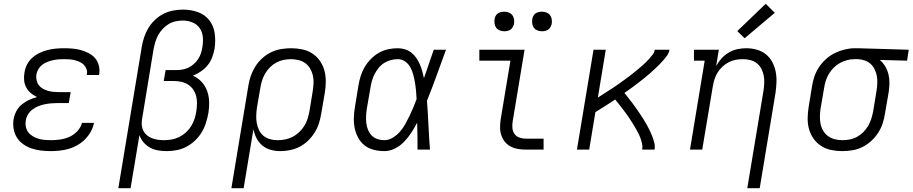

<svg xmlns="http://www.w3.org/2000/svg" viewBox="-20 -794 4843 1019"><path d="M250 8Q224 8 198 5Q172 2 148 -6Q124 -14 103.5 -28.5Q83 -43 70 -63.5Q57 -84 52.5 -109.5Q48 -135 52 -161Q56 -183 66.5 -203.5Q77 -224 95 -239Q113 -254 134 -263.5Q155 -273 177 -279Q159 -287 144 -299.5Q129 -312 119.5 -329.5Q110 -347 108 -367.5Q106 -388 110 -409Q113 -431 123.5 -451.5Q134 -472 151.5 -487.5Q169 -503 190 -513Q211 -523 233 -528.5Q255 -534 276.5 -536Q298 -538 320 -538Q343 -538 366 -536Q389 -534 410 -528Q431 -522 450.5 -512Q470 -502 484 -486Q498 -470 504 -448Q510 -426 507 -404Q506 -402 506 -399.5Q506 -397 505 -396H440Q441 -397 441 -398Q441 -399 441 -400Q444 -414 439 -427.5Q434 -441 424.5 -450.5Q415 -460 402.5 -465.5Q390 -471 376.5 -474.5Q363 -478 349 -479Q335 -480 320 -480Q305 -480 290.5 -479Q276 -478 261 -474.5Q246 -471 231.5 -465.5Q217 -460 204.5 -450.5Q192 -441 184 -427.5Q176 -414 173 -399Q171 -384 174 -369Q177 -354 185.5 -342.5Q194 -331 207 -323.5Q220 -316 234 -312Q248 -308 263.5 -306.5Q279 -305 294 -305H355L345 -247H285Q268 -247 251 -245.5Q234 -244 217 -240.5Q200 -237 183.5 -230.5Q167 -224 152.5 -213Q138 -202 128.5 -186.5Q119 -171 117 -154Q114 -137 117.5 -120.5Q121 -104 130.5 -91.5Q140 -79 154 -71Q168 -63 183.5 -58Q199 -53 216 -51.5Q233 -50 250 -50Q274 -50 299 -53.5Q324 -57 348 -67.5Q372 -78 390.5 -98Q409 -118 415 -142H479Q472 -106 448.5 -74.5Q425 -43 391.5 -24Q358 -5 322 1.5Q286 8 250 8Z M608 205 732 -543Q736 -569 744.5 -595Q753 -621 767 -644.5Q781 -668 802 -688Q823 -708 847.5 -720.5Q872 -733 899 -738Q926 -743 952 -743Q992 -743 1029.5 -730Q1067 -717 1090.5 -687Q1114 -657 1119.5 -617Q1125 -577 1119 -537Q1115 -514 1106.5 -491Q1098 -468 1083 -449Q1068 -430 1047 -415.5Q1026 -401 1004 -392Q1030 -381 1049.5 -360Q1069 -339 1079 -312Q1089 -285 1090 -254.5Q1091 -224 1086 -194Q1081 -168 1073 -142Q1065 -116 1050.5 -92Q1036 -68 1015 -48Q994 -28 969 -15Q944 -2 917 3Q890 8 864 8Q841 8 818 4Q795 0 775.5 -11Q756 -22 741.5 -39Q727 -56 720 -77L673 205ZM849 -50Q869 -50 890 -53.5Q911 -57 930.5 -66.5Q950 -76 966.5 -91Q983 -106 994.5 -124.5Q1006 -143 1012.5 -163.5Q1019 -184 1022 -204Q1025 -224 1025.5 -244.5Q1026 -265 1021 -284Q1016 -303 1005.5 -318.5Q995 -334 979 -344.5Q963 -355 943.5 -359.5Q924 -364 904 -364H849L859 -422H914Q930 -422 946.5 -424.5Q963 -427 979 -434.5Q995 -442 1008.5 -454Q1022 -466 1031.5 -480.5Q1041 -495 1046.5 -511.5Q1052 -528 1054 -544Q1059 -571 1056.5 -597.5Q1054 -624 1040 -644.5Q1026 -665 1001.5 -675Q977 -685 951 -685Q932 -685 912.5 -681Q893 -677 875.5 -666.5Q858 -656 843.5 -640.5Q829 -625 819.5 -607.5Q810 -590 804.5 -571.5Q799 -553 795 -533L734 -162Q731 -145 732.5 -129Q734 -113 741 -99.5Q748 -86 760 -76Q772 -66 786.5 -60.5Q801 -55 817 -52.5Q833 -50 849 -50Z M1208 205 1298 -338Q1302 -365 1311 -391Q1320 -417 1335 -441Q1350 -465 1371.5 -484.5Q1393 -504 1418.5 -516.5Q1444 -529 1471.5 -533.5Q1499 -538 1525 -538Q1555 -538 1584 -532Q1613 -526 1637 -510.5Q1661 -495 1677.5 -471.5Q1694 -448 1701.5 -420.5Q1709 -393 1709 -362.5Q1709 -332 1704 -302L1685 -192Q1681 -166 1673 -140.5Q1665 -115 1650.5 -91.5Q1636 -68 1615.5 -48Q1595 -28 1571 -15.5Q1547 -3 1520.5 2.5Q1494 8 1468 8Q1441 8 1416 1Q1391 -6 1372 -22Q1353 -38 1341.5 -60.5Q1330 -83 1325 -108L1273 205ZM1453 -50Q1474 -50 1494 -54Q1514 -58 1532.5 -67.5Q1551 -77 1567 -92Q1583 -107 1594.5 -125Q1606 -143 1612 -162.5Q1618 -182 1622 -202L1640 -312Q1643 -332 1644 -353Q1645 -374 1640.5 -393.5Q1636 -413 1626 -430Q1616 -447 1600.5 -458.5Q1585 -470 1565 -475Q1545 -480 1524 -480Q1505 -480 1485 -476Q1465 -472 1446.5 -462Q1428 -452 1413 -437Q1398 -422 1387.5 -404Q1377 -386 1371 -367Q1365 -348 1362 -329L1344 -225Q1341 -204 1340 -183Q1339 -162 1342.5 -142Q1346 -122 1354.5 -104Q1363 -86 1378 -73.5Q1393 -61 1412.5 -55.5Q1432 -50 1453 -50Z M2020 8Q1991 8 1963.5 1Q1936 -6 1915 -22.5Q1894 -39 1881 -63Q1868 -87 1862.5 -114Q1857 -141 1858 -170Q1859 -199 1864 -228L1882 -338Q1886 -363 1893.5 -388Q1901 -413 1914.5 -436.5Q1928 -460 1947.5 -480Q1967 -500 1990.5 -513.5Q2014 -527 2039.5 -532.5Q2065 -538 2091 -538Q2111 -538 2130 -532Q2149 -526 2164 -514Q2179 -502 2189.5 -486.5Q2200 -471 2208 -453Q2216 -435 2221 -416.5Q2226 -398 2230 -379Q2243 -417 2256 -454.5Q2269 -492 2282 -530H2347Q2322 -462 2297.5 -394Q2273 -326 2246 -259Q2251 -194 2254 -129.5Q2257 -65 2262 0H2196Q2196 -36 2195.5 -72Q2195 -108 2194 -143Q2180 -116 2163.5 -90.5Q2147 -65 2125.5 -42.5Q2104 -20 2076.5 -6Q2049 8 2020 8ZM2020 -50Q2043 -50 2065 -63.5Q2087 -77 2103 -95.5Q2119 -114 2131 -135.5Q2143 -157 2153.5 -179Q2164 -201 2173.5 -223.5Q2183 -246 2191 -268Q2190 -290 2188 -312Q2186 -334 2182.5 -355Q2179 -376 2173.5 -397Q2168 -418 2158 -436.5Q2148 -455 2130.5 -467.5Q2113 -480 2091 -480Q2072 -480 2053.5 -475Q2035 -470 2018.5 -459.5Q2002 -449 1989.5 -433.5Q1977 -418 1968 -400.5Q1959 -383 1954 -365Q1949 -347 1946 -328L1927 -218Q1924 -199 1923 -179.5Q1922 -160 1924 -141.5Q1926 -123 1933 -105.5Q1940 -88 1952.5 -75Q1965 -62 1983 -56Q2001 -50 2020 -50Z M2771 0Q2749 0 2728.5 -3.5Q2708 -7 2690 -16.5Q2672 -26 2659.5 -41.5Q2647 -57 2640.5 -76.5Q2634 -96 2634 -117Q2634 -138 2637 -159L2689 -472H2524V-530H2764L2701 -150Q2698 -132 2699.5 -114.5Q2701 -97 2710.5 -83.5Q2720 -70 2736.5 -64Q2753 -58 2771 -58H2865V0ZM2856 -628Q2844 -628 2832.5 -632.5Q2821 -637 2814 -646Q2807 -655 2805 -667.5Q2803 -680 2805 -693Q2806 -701 2810.5 -709.5Q2815 -718 2822.5 -723Q2830 -728 2839 -730Q2848 -732 2856 -732Q2869 -732 2880.5 -727.5Q2892 -723 2899 -714Q2906 -705 2908 -692.5Q2910 -680 2908 -667Q2906 -659 2901.5 -650.5Q2897 -642 2889.5 -637Q2882 -632 2873.5 -630Q2865 -628 2856 -628ZM2656 -628Q2644 -628 2632.5 -632.5Q2621 -637 2614 -646Q2607 -655 2605 -667.5Q2603 -680 2605 -693Q2606 -701 2610.5 -709.5Q2615 -718 2622.5 -723Q2630 -728 2639 -730Q2648 -732 2656 -732Q2669 -732 2680.5 -727.5Q2692 -723 2699 -714Q2706 -705 2708 -692.5Q2710 -680 2708 -667Q2706 -659 2701.5 -650.5Q2697 -642 2689.5 -637Q2682 -632 2673.5 -630Q2665 -628 2656 -628Z M3042 0 3130 -530H3195L3153 -276Q3165 -284 3177 -291.5Q3189 -299 3201 -307Q3213 -315 3225 -322.5Q3237 -330 3248.5 -338Q3260 -346 3272 -354.5Q3284 -363 3295.5 -371.5Q3307 -380 3318.5 -388.5Q3330 -397 3341 -406Q3352 -415 3363 -424Q3374 -433 3385 -442.5Q3396 -452 3406.5 -462Q3417 -472 3426 -482.5Q3435 -493 3444 -504.5Q3453 -516 3455 -530H3533Q3531 -514 3521 -500Q3511 -486 3500 -473.5Q3489 -461 3477 -449Q3465 -437 3452.5 -425.5Q3440 -414 3427.5 -403Q3415 -392 3402 -381.5Q3389 -371 3375.5 -360.5Q3362 -350 3348.5 -340Q3335 -330 3321.5 -320Q3308 -310 3294 -301Q3305 -287 3315.5 -273.5Q3326 -260 3336.5 -246.5Q3347 -233 3356.5 -219Q3366 -205 3376 -190.5Q3386 -176 3395 -161.5Q3404 -147 3412.5 -132Q3421 -117 3428.5 -101.5Q3436 -86 3442 -70Q3448 -54 3452.5 -36Q3457 -18 3454 0H3388Q3391 -16 3387.5 -32Q3384 -48 3378.5 -62.5Q3373 -77 3366 -90.5Q3359 -104 3351 -117.5Q3343 -131 3335 -143.5Q3327 -156 3318.5 -169Q3310 -182 3301 -194Q3292 -206 3282.5 -218.5Q3273 -231 3263.5 -243Q3254 -255 3245 -266Q3219 -249 3193 -232Q3167 -215 3140 -199L3107 0Z M3946 205 4032 -312Q4035 -332 4036 -352.5Q4037 -373 4033.5 -392Q4030 -411 4021 -428.5Q4012 -446 3997 -458Q3982 -470 3962.5 -475Q3943 -480 3923 -480Q3923 -480 3923 -480Q3923 -480 3923 -480Q3903 -480 3884 -476.5Q3865 -473 3847 -463.5Q3829 -454 3814 -440Q3799 -426 3788.5 -409Q3778 -392 3772 -373Q3766 -354 3763 -335L3707 0H3642L3720 -472H3663V-530H3795L3781 -444Q3793 -466 3810 -484.5Q3827 -503 3848.5 -515.5Q3870 -528 3893.5 -533Q3917 -538 3941 -538Q3969 -538 3996 -530.5Q4023 -523 4044 -506.5Q4065 -490 4078 -466Q4091 -442 4096.5 -415Q4102 -388 4101 -359.5Q4100 -331 4096 -302L4012 205ZM3932 -591 3893 -629 4044 -774 4092 -726Z M4450 8Q4420 8 4391 2Q4362 -4 4338 -19.5Q4314 -35 4297.5 -58.5Q4281 -82 4273.5 -109.5Q4266 -137 4266.5 -167.5Q4267 -198 4272 -228L4290 -338Q4294 -364 4303 -390Q4312 -416 4328 -439.5Q4344 -463 4365.5 -482Q4387 -501 4412 -513Q4437 -525 4464 -531.5Q4491 -538 4517 -538Q4521 -538 4525 -538Q4529 -538 4533 -538L4803 -530L4794 -472L4649 -476Q4666 -462 4678 -442Q4690 -422 4695.5 -399Q4701 -376 4700.5 -351.5Q4700 -327 4696 -302L4677 -192Q4673 -165 4664.5 -139Q4656 -113 4640.5 -89Q4625 -65 4603.5 -45.5Q4582 -26 4556.5 -13.5Q4531 -1 4504 3.5Q4477 8 4450 8ZM4451 -50Q4471 -50 4491 -54Q4511 -58 4529 -68Q4547 -78 4562 -93Q4577 -108 4587.5 -126Q4598 -144 4604 -163Q4610 -182 4614 -202L4632 -312Q4635 -331 4636 -350.5Q4637 -370 4634 -388.5Q4631 -407 4623 -424Q4615 -441 4602 -453.5Q4589 -466 4571 -472.5Q4553 -479 4534 -480H4523Q4521 -480 4518.5 -480Q4516 -480 4513 -480Q4494 -480 4474.5 -474.5Q4455 -469 4437.5 -459.5Q4420 -450 4405 -435Q4390 -420 4379.5 -402.5Q4369 -385 4363 -366.5Q4357 -348 4354 -328L4335 -218Q4332 -198 4331.5 -177Q4331 -156 4335 -136.5Q4339 -117 4349 -100Q4359 -83 4375 -71.5Q4391 -60 4410.5 -55Q4430 -50 4451 -50Z"/></svg>

Font: Iosevka Curly Slab LtExObl
Style: Regular
Weight: 300
Width: 7
Italic angle: -9°
Monospace: yes
Designer: Belleve Invis
Foundry: Belleve Invis
Version: Version 11.1.0; ttfautohint (v1.8.3)